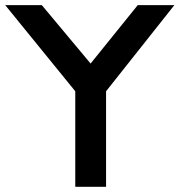

<svg xmlns="http://www.w3.org/2000/svg" viewBox="-25 -720 692 740"><path d="M265.1 0V-368.2L-4.9 -700.2H136.2L324.2 -475.1L505.9 -700.2H647L383.8 -368.2V0Z"/></svg>

Font: Cakra Normal
Style: Regular
Weight: 400
Designer: Lucia Kollert, Vojtech Kollert
Foundry: OoM Type
Version: Version 1.000;Glyphs 3.1.1 (3148)